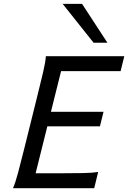

<svg xmlns="http://www.w3.org/2000/svg" viewBox="-20 -996 678 1016"><path d="M249.5 -404.3H527.8L508.8 -327.6H230.5L168.5 -79.1H297.4Q369.6 -79.1 419.4 -80.1Q469.2 -81.1 499.5 -85.9L478.5 0H48.8Q61.5 -28.8 75.9 -83Q90.3 -137.2 107.9 -208L178.2 -490.7Q195.8 -561 208.5 -615.5Q221.2 -669.9 222.7 -698.7H637.7L618.2 -619.6H303.2ZM311.5 -975.6H414.1L548.3 -770H475.1Z"/></svg>

Font: Andika
Style: Italic
Weight: 400
Italic angle: -14°
Designer: Victor Gaultney, Annie Olsen, Julie Remington, Don Collingsworth, Eric Hays, Becca Hirsbrunner
Foundry: SIL International
Version: Version 6.101